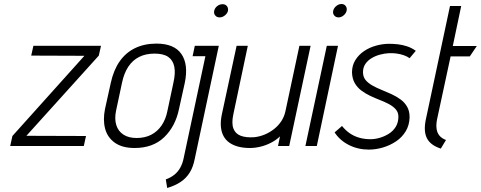

<svg xmlns="http://www.w3.org/2000/svg" viewBox="-20 -730 2404 960"><path d="M485 -501H147L136 -452L402 -451L42 -50L31 0H399L410 -50L112 -51L474 -452Z M875 -185 904 -316Q923 -408 887 -460Q851 -512 762 -512Q702 -512 655.5 -489.5Q609 -467 578.5 -423.5Q548 -380 534 -316L505 -185Q494 -131 505.5 -87Q517 -43 554 -16.5Q591 10 653 10Q745 10 801 -44Q857 -98 875 -185ZM847 -316 817 -175Q809 -134 788.5 -103.5Q768 -73 736.5 -56.5Q705 -40 663 -40Q623 -40 597 -57Q571 -74 561.5 -104.5Q552 -135 560 -175L590 -316Q600 -364 621.5 -396.5Q643 -429 676 -445.5Q709 -462 753 -462Q797 -462 821 -445.5Q845 -429 851.5 -396.5Q858 -364 847 -316Z M954 63 1074 -501H954L943 -449H1007L898 62Q893 87 881.5 108Q870 129 852 143.5Q834 158 809 167L816 210Q856 198 883.5 179.5Q911 161 928.5 133Q946 105 954 63ZM1120 -676Q1122 -690 1114.5 -699.5Q1107 -709 1093 -709Q1078 -709 1066 -699.5Q1054 -690 1051 -676Q1048 -663 1056 -653Q1064 -643 1078 -643Q1092 -643 1104.5 -653Q1117 -663 1120 -676Z M1380 -48 1370 0H1426L1533 -501H1477L1407 -173Q1401 -146 1386.5 -124Q1372 -102 1350.5 -85Q1329 -68 1304 -57.5Q1279 -47 1252 -44Q1211 -41 1184 -51Q1157 -61 1147 -87.5Q1137 -114 1147 -160L1219 -501H1163L1089 -157Q1082 -123 1084.5 -96Q1087 -69 1098 -49Q1109 -29 1128 -16Q1147 -3 1172.5 3.5Q1198 10 1229 10Q1255 10 1282 3.5Q1309 -3 1334.5 -16Q1360 -29 1380 -48Z M1507 0H1564L1670 -501H1614ZM1687 -710Q1674 -710 1661.5 -700Q1649 -690 1646 -676Q1643 -663 1651 -653Q1659 -643 1673 -643Q1686 -643 1698 -653Q1710 -663 1713 -676Q1716 -690 1708.5 -700Q1701 -710 1687 -710Z M2028 -439 2059 -476Q2038 -491 2015 -498.5Q1992 -506 1969.5 -508.5Q1947 -511 1926 -511Q1894 -511 1861 -502Q1828 -493 1801 -475Q1774 -457 1757 -430Q1740 -403 1740 -368Q1741 -337 1753.5 -315Q1766 -293 1786.5 -277.5Q1807 -262 1831.5 -250.5Q1856 -239 1880.5 -229.5Q1905 -220 1925.5 -209Q1946 -198 1959 -183Q1972 -168 1972 -147Q1972 -118 1959 -96.5Q1946 -75 1924.5 -61.5Q1903 -48 1879 -41Q1855 -34 1833 -34Q1802 -34 1776 -41.5Q1750 -49 1729 -63.5Q1708 -78 1690 -100L1653 -68Q1679 -28 1724.5 -5Q1770 18 1824 18Q1859 18 1894.5 7.5Q1930 -3 1960 -23Q1990 -43 2008.5 -73.5Q2027 -104 2028 -144Q2028 -175 2015.5 -196.5Q2003 -218 1982.5 -233Q1962 -248 1937 -259.5Q1912 -271 1887 -281Q1862 -291 1841 -303Q1820 -315 1807.5 -330.5Q1795 -346 1795 -369Q1795 -393 1807 -410.5Q1819 -428 1838.5 -439.5Q1858 -451 1880.5 -457Q1903 -463 1924 -464Q1943 -465 1962 -462.5Q1981 -460 1998.5 -454Q2016 -448 2028 -439Z M2165 -132 2233 -448H2329L2364 -500H2244L2286 -700H2230L2109 -132Q2097 -74 2114.5 -39Q2132 -4 2184 13L2210 -30Q2189 -38 2177.5 -51.5Q2166 -65 2163 -85.5Q2160 -106 2165 -132Z"/></svg>

Font: Advent Pro
Style: Italic
Weight: 400
Italic angle: -12°
Designer: VivaRado, Andreas Kalpakidis
Foundry: VivaRado, Andreas Kalpakidis
Version: Version 3.000